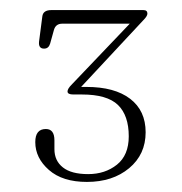

<svg xmlns="http://www.w3.org/2000/svg" viewBox="-20 -720 362 381"><path d="M269 -457.5Q269 -413.5 236.2 -386.2Q203.5 -359 152.5 -359Q104 -359 77 -382.8Q50 -406.5 50 -438Q50 -464 71 -464Q88 -464 88 -441.5V-424Q88 -401 104.8 -387.8Q121.5 -374.5 155 -374.5Q188.5 -374.5 212 -393.2Q235.5 -412 235.5 -449.5Q235.5 -491 214 -511.8Q192.5 -532.5 142.5 -532.5H125.5Q114 -532.5 114 -538.5Q114 -541 115.8 -544.2Q117.5 -547.5 124 -554L237.5 -673H103.5Q90.5 -673 87 -660.5L79.5 -633.5Q76.5 -623.5 67.5 -623.5Q56 -623.5 57.5 -637.5L64 -687.5Q65.5 -700 82 -700H264.5Q272.5 -700 272.5 -693Q272.5 -688 264.5 -680L141 -547.5H151.5Q207.5 -547.5 238.2 -524Q269 -500.5 269 -457.5Z"/></svg>

Font: Fraunces 9pt Thin
Style: Regular
Weight: 100
Version: Version 1.000;[b76b70a41]